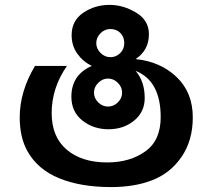

<svg xmlns="http://www.w3.org/2000/svg" viewBox="-20 -760 863 780"><path d="M530.8 -520Q631.8 -509.8 697.5 -447Q763.2 -384.3 763.2 -283.2Q763.2 -189.5 717.8 -123Q672.4 -56.6 598.1 -27.8Q526.9 0 431.2 0Q308.1 0 220.2 -35.9Q132.3 -71.8 90.8 -147Q60.1 -202.6 60.1 -283.2Q60.1 -388.2 122.1 -492.2H252Q189.9 -402.8 189.9 -300.8Q189.9 -203.6 251.2 -151.9Q312.5 -100.1 415 -100.1Q508.8 -100.1 571.8 -146Q632.8 -190.4 632.8 -284.2Q632.8 -431.6 530.8 -472.2Q567.9 -429.2 567.9 -361.8Q567.9 -305.2 524.9 -270Q481.9 -234.9 420.9 -234.9Q358.9 -234.9 314 -271Q270 -306.2 270 -367.2Q270 -456.1 353 -492.2Q317.4 -509.3 294.2 -541.7Q271 -574.2 271 -617.2Q271 -675.8 317.9 -708Q365.2 -740.2 424.8 -740.2Q481.9 -740.2 534.2 -708Q585 -676.8 585 -621.1Q585 -555.7 530.8 -520ZM428.2 -527.8Q452.1 -527.8 468.5 -544.4Q484.9 -561 484.9 -585Q484.9 -609.9 469 -626Q453.1 -642.1 428.2 -642.1Q405.3 -642.1 388.2 -624.8Q371.1 -607.4 371.1 -585Q371.1 -562.5 388.2 -545.2Q405.3 -527.8 428.2 -527.8ZM378.9 -344.2Q396 -327.1 418.9 -327.1Q441.9 -327.1 459 -344.2Q476.1 -361.3 476.1 -383.8Q476.1 -406.2 458.7 -423.6Q441.4 -440.9 418.9 -440.9Q396.5 -440.9 379.2 -423.6Q361.8 -406.2 361.8 -383.8Q361.8 -361.3 378.9 -344.2Z"/></svg>

Font: Miedinger*
Style: Bold
Weight: 700
Version: Version 001.000